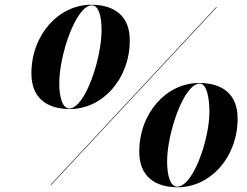

<svg xmlns="http://www.w3.org/2000/svg" viewBox="-20 -780 1040 810"><path d="M275 -320C413 -320 527.5 -447 527.5 -610C527.5 -713 463 -760 365 -760C227 -760 112.5 -633 112.5 -470C112.5 -367 177 -320 275 -320ZM367.5 -757.5C396.5 -757.5 408.5 -711.5 408.5 -652.5C408.5 -533 339 -322.5 272.5 -322.5C243.5 -322.5 230 -369.5 230 -429C230 -548.5 301 -757.5 367.5 -757.5ZM892 -750 193 0H196L895 -750ZM730 10C868 10 982.5 -117 982.5 -280C982.5 -383 918 -430 820 -430C682 -430 567.5 -303 567.5 -140C567.5 -37 632 10 730 10ZM822.5 -427.5C851.5 -427.5 863.5 -368.5 863.5 -309C863.5 -189.5 794 7.5 727.5 7.5C698.5 7.5 685 -39.5 685 -99C685 -218.5 756 -427.5 822.5 -427.5Z"/></svg>

Font: Bodoni* 72pt Medium
Style: Italic
Weight: 500
Italic angle: -13°
Version: Version 2.3